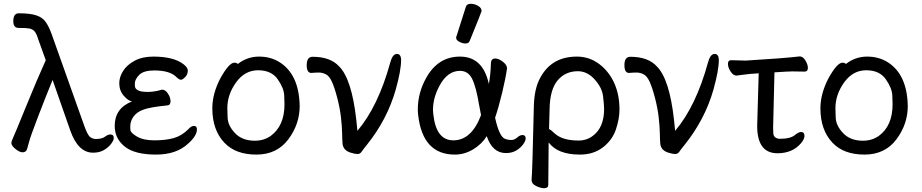

<svg xmlns="http://www.w3.org/2000/svg" viewBox="-20 -790 4854 1011"><path d="M470 14Q391 14 350 -103L257 -369Q223 -287 181.5 -178.5Q140 -70 134 -46Q128 -22 122.5 -5Q117 12 99 12Q83 12 61.5 -5.5Q40 -23 40 -36Q40 -46 48 -62.5Q56 -79 116 -226.5Q176 -374 221 -473L181 -584Q172 -614 161.5 -625.5Q151 -637 134.5 -640Q118 -643 78 -643Q50 -643 50 -678Q50 -720 79 -720Q139 -720 171.5 -709Q204 -698 220.5 -674.5Q237 -651 251 -613L425 -124Q439 -86 450 -73Q461 -60 483 -58Q517 -58 532.5 -70Q548 -82 561 -82Q579 -82 579 -63Q579 -51 565 -32.5Q551 -14 527.5 0Q504 14 470 14Z M802 24Q694 24 641 -15Q584 -58 584 -127Q584 -220 675 -256Q655 -259 631.5 -286Q608 -313 608 -352Q608 -384 628 -416Q648 -448 688.5 -470Q729 -492 788 -492Q894 -492 946 -452Q969 -434 969 -419Q969 -398 955 -384Q941 -370 933 -370Q923 -370 908 -385Q874 -419 792 -419Q736 -419 713 -395.5Q690 -372 690 -350Q690 -348 690.5 -335.5Q691 -323 706.5 -314.5Q722 -306 758 -306Q794 -306 833 -318Q851 -318 864.5 -297Q878 -276 878 -257Q878 -236 861 -235Q771 -226 735.5 -213Q700 -200 683 -176Q666 -152 666 -125Q666 -122 666.5 -106.5Q667 -91 701 -71Q735 -51 793 -51Q852 -51 895 -63Q938 -75 973 -111Q987 -127 1001 -127Q1017 -127 1017 -109Q1017 -75 971 -34Q909 24 802 24Z M1322 -49Q1369 -49 1405 -74Q1478 -127 1478 -241Q1478 -249 1476.5 -287.5Q1475 -326 1442 -373Q1409 -420 1339 -420Q1269 -420 1223 -356Q1177 -292 1177 -220Q1177 -214 1178.5 -171Q1180 -128 1218 -88.5Q1256 -49 1322 -49ZM1330 24Q1221 24 1162 -38Q1098 -105 1098 -220Q1098 -296 1140 -377Q1186 -460 1214 -460Q1227 -460 1232 -453Q1282 -492 1344 -492Q1406 -492 1453 -462Q1555 -397 1558 -232Q1558 -136 1498 -56Q1438 24 1330 24Z M1862 21Q1849 21 1827 14Q1789 3 1784 -31Q1782 -51 1781.5 -87Q1781 -123 1775.5 -171.5Q1770 -220 1756 -274Q1742 -328 1728 -359Q1714 -390 1695.5 -399Q1677 -408 1660 -408Q1641 -408 1619 -406Q1595 -406 1595 -447Q1595 -491 1626 -491Q1720 -491 1766 -440Q1832 -374 1856 -160L1862 -101Q1972 -231 2035 -461Q2047 -506 2070 -506Q2092 -506 2092 -473Q2092 -420 2064 -319Q2019 -160 1910 -25Q1892 -3 1884 9Q1876 21 1862 21Z M2367 -51Q2463 -51 2513 -184L2503 -236Q2487 -333 2466 -375Q2445 -417 2402 -417Q2337 -417 2295 -340Q2260 -275 2260 -212Q2260 -199 2262 -186Q2277 -51 2367 -51ZM2375 24Q2206 24 2182 -183Q2180 -198 2180 -213Q2180 -303 2226 -383Q2288 -492 2402 -492Q2523 -492 2554 -348Q2563 -391 2565 -458Q2566 -482 2588 -482Q2605 -482 2626.5 -466Q2648 -450 2650 -432Q2643 -380 2624.5 -303Q2606 -226 2587 -170Q2607 -78 2635 -61Q2650 -53 2673 -53Q2689 -53 2703.5 -66Q2718 -79 2731 -79Q2748 -79 2748 -61Q2748 -49 2735.5 -31Q2723 -13 2700 1.5Q2677 16 2644 16Q2573 16 2543 -73Q2517 -31 2471.5 -3.5Q2426 24 2375 24ZM2431 -561Q2415 -561 2398.5 -570Q2382 -579 2382 -590Q2382 -598 2384 -600L2433 -754Q2437 -770 2460 -770Q2479 -770 2497.5 -759Q2516 -748 2516 -732Q2516 -728 2453 -574Q2448 -561 2431 -561Z M3026 -50Q3070 -50 3102 -75Q3161 -119 3161 -216Q3161 -237 3155.5 -283Q3150 -329 3111 -372Q3072 -415 3023 -415Q2957 -415 2916.5 -367Q2876 -319 2874 -218L2871 -110Q2877 -110 2900 -88Q2941 -50 3026 -50ZM2845 201Q2827 201 2803 189.5Q2779 178 2779 158Q2783 127 2791 -229Q2793 -324 2825 -381Q2885 -492 3017 -492Q3076 -492 3123.5 -461Q3171 -430 3202 -377Q3242 -307 3242 -214Q3242 -164 3223 -108Q3204 -52 3154.5 -14Q3105 24 3034 24Q2916 24 2869 -40L2867 184Q2867 201 2845 201Z M3535 21Q3522 21 3500 14Q3462 3 3457 -31Q3455 -51 3454.5 -87Q3454 -123 3448.5 -171.5Q3443 -220 3429 -274Q3415 -328 3401 -359Q3387 -390 3368.5 -399Q3350 -408 3333 -408Q3314 -408 3292 -406Q3268 -406 3268 -447Q3268 -491 3299 -491Q3393 -491 3439 -440Q3505 -374 3529 -160L3535 -101Q3645 -231 3708 -461Q3720 -506 3743 -506Q3765 -506 3765 -473Q3765 -420 3737 -319Q3692 -160 3583 -25Q3565 -3 3557 9Q3549 21 3535 21Z M4074 17Q3967 17 3967 -127L3975 -404Q3924 -401 3897 -397Q3870 -393 3858 -392Q3841 -392 3827 -413.5Q3813 -435 3813 -454Q3813 -473 3830 -473L3907 -471Q4107 -483 4191 -493Q4208 -493 4221 -471.5Q4234 -450 4234 -433Q4234 -413 4217 -413L4152 -414Q4130 -414 4058 -409L4051 -118L4052 -86Q4055 -62 4084 -59Q4145 -59 4168 -81Q4186 -95 4198 -95Q4216 -95 4216 -74Q4216 -58 4198 -36Q4153 17 4074 17Z M4524 -49Q4571 -49 4607 -74Q4680 -127 4680 -241Q4680 -249 4678.5 -287.5Q4677 -326 4644 -373Q4611 -420 4541 -420Q4471 -420 4425 -356Q4379 -292 4379 -220Q4379 -214 4380.5 -171Q4382 -128 4420 -88.5Q4458 -49 4524 -49ZM4532 24Q4423 24 4364 -38Q4300 -105 4300 -220Q4300 -296 4342 -377Q4388 -460 4416 -460Q4429 -460 4434 -453Q4484 -492 4546 -492Q4608 -492 4655 -462Q4757 -397 4760 -232Q4760 -136 4700 -56Q4640 24 4532 24Z"/></svg>

Font: ToneOZ-Pinyin-WenKai-Medium
Style: Medium
Weight: 700
Designer: Fontworks Inc.
Foundry: ToneOZ
Version: Version 0.240331